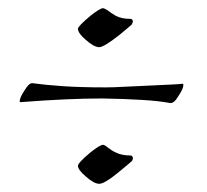

<svg xmlns="http://www.w3.org/2000/svg" viewBox="-20 -438 504 468"><path d="M222 -323Q209 -323 189 -341Q170 -357 170 -368Q170 -374 201 -400Q224 -418 231 -418Q234 -418 242 -413Q247 -409 252.5 -405.5Q258 -402 263 -399Q277 -392 298 -392Q302 -392 304 -387Q304 -383 301 -378Q298 -375 290.5 -369Q283 -363 270 -352Q233 -323 222 -323ZM394 -187Q367 -192 326 -194.5Q285 -197 229 -198Q146 -198 30 -189Q28 -189 28 -191Q28 -200 40 -218Q52 -238 61 -235Q89 -231 132.5 -228Q176 -225 237 -225Q257 -225 282 -226.5Q307 -228 336 -229Q377 -231 399 -232Q421 -233 425 -234Q427 -233 427 -231Q427 -222 415 -204Q404 -185 394 -187ZM222 10Q209 10 189 -8Q170 -24 170 -34Q170 -41 201 -67Q224 -85 231 -85Q235 -85 242 -79Q247 -75 252.5 -71.5Q258 -68 263 -66Q277 -59 298 -59Q302 -59 304 -54Q304 -48 301 -45Q298 -42 290.5 -36Q283 -30 270 -19Q235 10 222 10Z"/></svg>

Font: Luxurious Roman
Style: Regular
Weight: 400
Designer: Robert E. Leuschke
Foundry: Robert E. Leuschke
Version: Version 1.010; ttfautohint (v1.8.3)